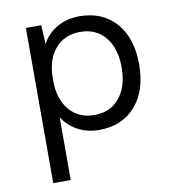

<svg xmlns="http://www.w3.org/2000/svg" viewBox="-81 -582 792 865"><g transform="rotate(-10 315.0 -150.0)"><path d="M567 -250Q567 -129 505.5 -59.5Q444 10 339 10Q284 10 240.5 -14Q197 -38 173 -78V210H93V-500H163L168 -413Q190 -457 235.5 -483.5Q281 -510 339 -510Q444 -510 505.5 -440.5Q567 -371 567 -250ZM487 -250Q487 -337 445 -388.5Q403 -440 330 -440Q258 -440 215.5 -390Q173 -340 173 -256V-244Q173 -160 215.5 -110Q258 -60 330 -60Q403 -60 445 -111.5Q487 -163 487 -250Z"/></g></svg>

Font: Work Sans
Style: Regular
Weight: 400
Designer: Wei Huang
Foundry: Wei Huang
Version: Version 1.500; ttfautohint (v1.6)